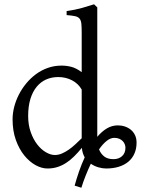

<svg xmlns="http://www.w3.org/2000/svg" viewBox="-20 -777 674 902"><path d="M517.1 -129.4Q499 -129.4 480.7 -114.7Q462.4 -100.1 445.3 -75.2Q453.1 -55.2 469.2 -42.2Q485.4 -29.3 513.2 -29.3Q538.1 -29.3 553.7 -43.7Q569.3 -58.1 569.3 -83Q569.3 -90.8 566.2 -99.1Q563 -107.4 556.4 -114.3Q549.8 -121.1 540 -125.2Q530.3 -129.4 517.1 -129.4ZM363.8 -356.4Q347.7 -384.3 318.4 -399.7Q289.1 -415 253.9 -415Q222.7 -415 196.8 -403.6Q170.9 -392.1 152.1 -369.1Q133.3 -346.2 122.8 -312Q112.3 -277.8 112.3 -231.9Q112.3 -190.4 124.3 -156.5Q136.2 -122.6 154.8 -98.6Q173.3 -74.7 195.6 -61.8Q217.8 -48.8 237.8 -48.8Q254.4 -48.8 270.5 -55.7Q286.6 -62.5 302.5 -73.5Q318.4 -84.5 333.5 -98.6Q348.6 -112.8 363.8 -127.4ZM437 -134.3Q458 -159.2 481.9 -173.6Q505.9 -188 533.7 -188Q551.3 -188 567.1 -182.6Q583 -177.2 595.2 -167Q607.4 -156.7 614.5 -141.6Q621.6 -126.5 621.6 -106.9Q621.6 -78.6 611.8 -56.2Q602.1 -33.7 583.5 -17.8Q564.9 -2 538.3 6.3Q511.7 14.6 478.5 14.6Q462.4 14.6 443.1 9.3Q423.8 3.9 406.7 -7.8Q394 19 382.6 47.6Q371.1 76.2 362.3 105L330.6 95.2Q339.4 63 351.1 29.1Q362.8 -4.9 377.9 -37.6Q372.6 -47.4 369.1 -58.3Q365.7 -69.3 364.7 -82.5Q346.2 -60.1 327.9 -42Q309.6 -23.9 290.3 -11.5Q271 1 249.5 7.8Q228 14.6 203.1 14.6Q175.8 14.6 147 -1.2Q118.2 -17.1 94 -46.9Q69.8 -76.7 54.4 -119.6Q39.1 -162.6 39.1 -216.8Q39.1 -244.6 46.6 -274.4Q54.2 -304.2 68.4 -332Q82.5 -359.9 103 -384.8Q123.5 -409.7 148.9 -428.5Q174.3 -447.3 204.6 -458Q234.9 -468.8 269 -468.8Q292 -468.8 314.7 -463.1Q337.4 -457.5 363.8 -438V-622.1Q363.8 -648.9 362.3 -664.8Q360.8 -680.7 354 -689.2Q347.2 -697.8 333 -700.9Q318.8 -704.1 293 -706.1V-725.1Q333 -730.5 364.7 -739.5Q396.5 -748.5 421.9 -756.8L437 -742.2Z"/></svg>

Font: Gentium Unicode
Style: Regular
Weight: 400
Version: Version 1.009